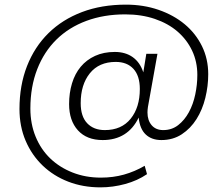

<svg xmlns="http://www.w3.org/2000/svg" viewBox="-20 -698 954 828"><path d="M423 -94Q354 -94 316 -136Q278 -178 278 -249Q278 -297 290.5 -338.5Q303 -380 328 -410Q353 -440 390 -457Q427 -474 475 -474Q521 -474 552.5 -451.5Q584 -429 598 -386L611 -466H659L618 -237Q617 -231 616.5 -224.5Q616 -218 616 -213Q616 -179 634 -158Q652 -137 684 -137Q721 -137 748.5 -158.5Q776 -180 794.5 -214Q813 -248 822 -290.5Q831 -333 831 -375Q831 -432 808.5 -479.5Q786 -527 745.5 -562Q705 -597 647.5 -616.5Q590 -636 520 -636Q428 -636 352.5 -608Q277 -580 223.5 -527.5Q170 -475 140.5 -399.5Q111 -324 111 -230Q111 -164 133.5 -109Q156 -54 196.5 -15Q237 24 293 46Q349 68 415 68Q468 68 514.5 55Q561 42 604 17L614 53Q573 81 520 95.5Q467 110 413 110Q338 110 274.5 85.5Q211 61 164 16Q117 -29 90.5 -91Q64 -153 64 -228Q64 -330 96.5 -413Q129 -496 189 -555Q249 -614 333.5 -646Q418 -678 523 -678Q599 -678 664 -655.5Q729 -633 776.5 -593.5Q824 -554 851 -499Q878 -444 878 -378Q878 -327 865.5 -276Q853 -225 827.5 -184.5Q802 -144 764 -119Q726 -94 676 -94Q634 -94 608.5 -118Q583 -142 578 -191Q555 -143 516 -118.5Q477 -94 423 -94ZM432 -137Q504 -137 543.5 -186Q583 -235 583 -314Q583 -371 555.5 -401Q528 -431 479 -431Q407 -431 367.5 -382Q328 -333 328 -253Q328 -196 356 -166.5Q384 -137 432 -137Z"/></svg>

Font: Celebes Light
Style: Italic
Weight: 300
Italic angle: -10°
Designer: Anugrah Pasau
Foundry: Lafontype
Version: Version 1.000; ttfautohint (v1.8.4)